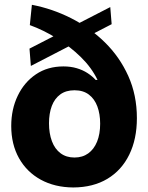

<svg xmlns="http://www.w3.org/2000/svg" viewBox="-20 -786 630 817"><path d="M455.1 -683.1 111.3 -505.4 105.5 -579.1 449.2 -755.9ZM292 11.7Q212.9 11.2 153.3 -21.5Q93.8 -54.2 60.8 -113Q27.8 -171.9 27.8 -250Q27.8 -320.8 55.4 -378.4Q83 -436 132.8 -469.7Q182.6 -503.4 250 -503.4Q280.8 -503.4 306.4 -495.8Q332 -488.3 352.3 -475.1Q372.6 -461.9 387.2 -445.8H395Q370.1 -498 324 -543.2Q277.8 -588.4 221.2 -623.3Q164.6 -658.2 106.9 -679.2L115.7 -765.6Q202.6 -749 282.7 -708.5Q362.8 -668 426 -606Q489.3 -543.9 525.9 -462.6Q562.5 -381.3 562.5 -283.2Q562.5 -194.3 530 -127.9Q497.6 -61.5 437 -25.1Q376.5 11.2 292 11.7ZM296.9 -115.7Q331.1 -115.7 355.5 -133.3Q379.9 -150.9 393.1 -183.3Q406.2 -215.8 406.2 -259.8Q406.2 -300.8 394.3 -333Q382.3 -365.2 358.2 -383.5Q334 -401.9 296.9 -401.9Q260.7 -401.9 236.6 -384.3Q212.4 -366.7 200.4 -335Q188.5 -303.2 188.5 -261.2Q188.5 -218.3 200.9 -185.1Q213.4 -151.9 237.8 -133.8Q262.2 -115.7 296.9 -115.7Z"/></svg>

Font: Inter 28pt ExtraBold
Style: Regular
Weight: 800
Designer: Rasmus Andersson
Foundry: rsms
Version: Version 4.001;git-66647c0bb